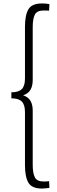

<svg xmlns="http://www.w3.org/2000/svg" viewBox="-20 -892 332 1115"><path d="M224 203Q165 203 145 169Q125 135 125 67V-241Q125 -284 106.5 -302.5Q88 -321 46 -321V-356Q88 -356 106.5 -374.5Q125 -393 125 -436V-736Q125 -804 145 -838Q165 -872 224 -872Q235 -872 246.5 -871Q258 -870 267 -868L265 -830Q259 -831 253 -831Q247 -831 233 -831Q195 -831 182.5 -807.5Q170 -784 170 -734V-429Q170 -378 144 -355Q118 -332 67 -332V-345Q118 -345 144 -322Q170 -299 170 -248V65Q170 114 182.5 138Q195 162 233 162Q247 162 253 161.5Q259 161 265 160L267 199Q258 200 246.5 201.5Q235 203 224 203Z"/></svg>

Font: Yaldevi ExtraLight ExtraLight
Style: Regular
Weight: 250
Version: Version 1.100